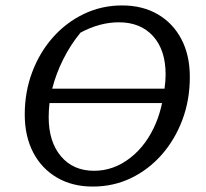

<svg xmlns="http://www.w3.org/2000/svg" viewBox="-20 -677 756 706"><path d="M321 9Q246 9 189.5 -24Q133 -57 102 -116.5Q71 -176 71 -256Q71 -339 98.5 -412Q126 -485 175 -540Q224 -595 289 -626Q354 -657 429 -657Q504 -657 560 -624.5Q616 -592 647 -533Q678 -474 678 -394Q678 -309 650.5 -236Q623 -163 574.5 -108Q526 -53 461.5 -22Q397 9 321 9ZM417 -595Q347 -595 276 -557Q239 -512 212.5 -459Q186 -406 172 -351H585Q589 -380 589 -403Q589 -493 543 -544Q497 -595 417 -595ZM326 -49Q398 -49 459 -96.5Q520 -144 554 -226Q567 -257 576 -298H162Q159 -271 159 -246Q159 -156 204 -102.5Q249 -49 326 -49Z"/></svg>

Font: Piazzolla
Style: Italic
Weight: 400
Italic angle: -11.3°
Designer: Juan Pablo del Peral
Foundry: Huerta Tipografica
Version: Version 1.330